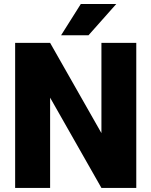

<svg xmlns="http://www.w3.org/2000/svg" viewBox="-20 -921 742 941"><path d="M647.9 -710.9V0H477.1L225.6 -442.4V0H54.2V-710.9H225.6L477.1 -268.6V-710.9ZM279.3 -748 376 -901.4H549.8L413.6 -748Z"/></svg>

Font: Vazirmatn UI FD Black
Style: Regular
Weight: 900
Designer: Saber Rastikerdar
Foundry: Saber Rastikerdar
Version: Version 33.003